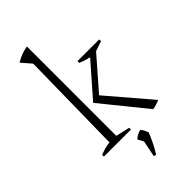

<svg xmlns="http://www.w3.org/2000/svg" viewBox="-287 -808 1074 1074"><g transform="rotate(-45 250.0 -270.5)"><path d="M42 0V-14Q57 -20 75.5 -25.5Q94 -31 120 -34L130 -647L80 -705Q101 -718 124 -727Q147 -736 173 -740V-33L256 -14V0ZM425 8 212 -255 402 -472H442V-464L251 -245L252 -277L481 -9Q468 -4 454.5 0.5Q441 5 425 8ZM413 -443Q385 -445 361.5 -452Q338 -459 315 -468V-482H487V-468ZM241 196 263 87 315 82Q303 111 289 140Q275 169 256 199ZM267 111 242 65Q254 53 265.5 47.5Q277 42 291 38Q299 47 304.5 57Q310 67 315 82Z"/></g></svg>

Font: Piazzolla Thin Thin
Style: Regular
Weight: 250
Version: Version 2.005